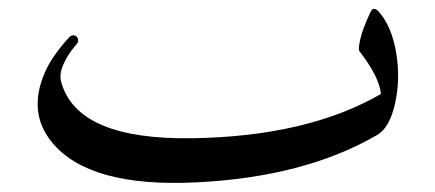

<svg xmlns="http://www.w3.org/2000/svg" viewBox="-20 -398 966 426"><path d="M820.8 -371.6Q849.1 -339.4 858.9 -281.5Q868.7 -223.6 856.7 -169.2Q844.7 -114.7 816.9 -98.6Q656.7 -5.4 416.7 6.6Q176.8 18.6 94.7 -83Q41.5 -148.4 79.1 -236.3Q94.7 -272.9 132.8 -314.5Q139.2 -321.3 145.5 -319.3Q151.9 -317.4 153.1 -311Q154.3 -304.7 149.9 -299.8Q131.8 -279.8 121.3 -256.6Q110.8 -233.4 115.7 -216.3Q150.9 -87.4 406.5 -91.3Q662.1 -95.2 825.2 -189.5Q821.8 -227.1 777.3 -284.7Q774.4 -288.6 779.5 -311.5Q784.7 -334.5 802.2 -371.6Q808.6 -385.3 820.8 -371.6Z"/></svg>

Font: Amiri Quran
Style: Regular
Weight: 400
Designer: Khaled Hosny
Version: Version 000.105